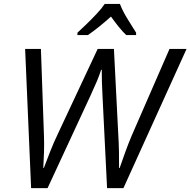

<svg xmlns="http://www.w3.org/2000/svg" viewBox="-20 -965 977 985"><path d="M139.6 0 108.9 -713.9H189.9L205.6 -267.1Q207 -227.1 205.8 -184.8Q204.6 -142.6 202.1 -103.5H205.1Q219.2 -141.6 238 -189.2Q256.8 -236.8 277.8 -280.3L481 -713.9H564.5L586.4 -281.7Q589.4 -236.8 590.3 -188Q591.3 -139.2 590.8 -103H593.8Q606.9 -140.6 622.3 -183.6Q637.7 -226.6 655.8 -269.5L849.6 -713.9H937L613.3 0H529.3L505.9 -473.1Q503.9 -505.4 502.9 -541.5Q502 -577.6 502 -607.4H499Q489.7 -578.1 477.1 -548.3Q464.4 -518.6 443.4 -472.7L224.1 0ZM377 -785.2 377.4 -797.4Q395 -813.5 422.4 -839.8Q449.7 -866.2 476.3 -894.5Q502.9 -922.9 517.1 -944.8H595.2Q609.9 -906.7 634.8 -866.9Q659.7 -827.1 678.2 -797.4V-785.2H627.4Q609.4 -802.2 588.9 -827.6Q568.4 -853 549.3 -879.9Q519.5 -853 488.8 -828.4Q458 -803.7 431.2 -785.2Z"/></svg>

Font: Open Sans
Style: Italic
Weight: 400
Italic angle: -12°
Designer: Monotype Design Team
Foundry: Monotype Imaging Inc.
Version: Version 3.000; ttfautohint (v1.8.4)